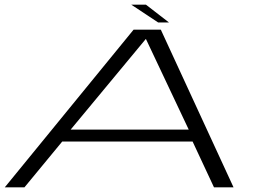

<svg xmlns="http://www.w3.org/2000/svg" viewBox="-20 -805 1138 825"><path d="M0.5 0 554 -677.5H671L983.5 0H899.5L807.5 -197H247.5L85 0ZM283.5 -248H791L607 -637.5H606.5ZM659.5 -708.5 544 -785H607L706 -708.5Z"/></svg>

Font: Anybody UltraExpanded Light
Style: Italic
Weight: 300
Width: 9
Italic angle: -10°
Designer: Tyler Finck
Foundry: Etcetera Type Company
Version: Version 1.010; ttfautohint (v1.8.3) -l 8 -r 50 -G 200 -x 14 